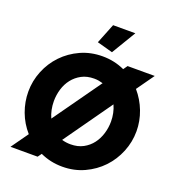

<svg xmlns="http://www.w3.org/2000/svg" viewBox="-160 -1043 1079 1176"><g transform="rotate(20 379.5 -454.5)"><path d="M721 -710 640 -596Q684 -545 708 -482Q732 -419 732 -353Q732 -283 705.5 -218Q679 -153 632 -103.5Q585 -54 520 -24Q455 6 378 6Q301 6 234 -25L216 0H39L118 -111Q73 -162 49.5 -225.5Q26 -289 26 -356Q26 -426 52.5 -491Q79 -556 126.5 -605.5Q174 -655 239 -684.5Q304 -714 381 -714Q458 -714 525 -683L544 -710ZM193 -354Q193 -326 198.5 -299Q204 -272 215 -248L436 -559Q423 -563 409 -565.5Q395 -568 379 -568Q332 -568 297.5 -549.5Q263 -531 239.5 -501Q216 -471 204.5 -432.5Q193 -394 193 -354ZM565 -356Q565 -383 559.5 -409.5Q554 -436 543 -460L322 -148Q349 -140 379 -140Q426 -140 461 -159Q496 -178 519 -208.5Q542 -239 553.5 -277.5Q565 -316 565 -356ZM425 -757 323 -785 375 -915H520Z"/></g></svg>

Font: Oxford Sans
Style: Regular
Weight: 800
Designer: Matt McInerney, Pablo Impallari, Rodrigo Fuenzalida
Foundry: Matt McInerney, Pablo Impallari, Rodrigo Fuenzalida
Version: Version 3.000g; ttfautohint (v1.5) -l 8 -r 28 -G 28 -x 14 -D